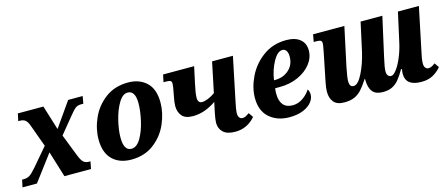

<svg xmlns="http://www.w3.org/2000/svg" viewBox="-62 -976 3292 1416"><g transform="rotate(-15 1584.0 -268.0)"><path d="M-8 -56H3Q30 -56 48.5 -67Q67 -78 102 -118L218 -254L157 -422Q145 -456 129.5 -468Q114 -480 87 -480H76L88 -536H283L341 -349L472 -536H583L573 -480H555Q529 -480 511.5 -466.5Q494 -453 459 -409L364 -293L429 -126Q445 -85 460.5 -70.5Q476 -56 503 -56H514L503 0H300L239 -198L90 0H-20Z M613 -195Q613 -276 649 -357Q685 -438 757 -492Q829 -546 931 -546Q1017 -546 1071 -495.5Q1125 -445 1125 -342Q1125 -263 1090 -181.5Q1055 -100 983.5 -45Q912 10 810 10Q719 10 666 -42.5Q613 -95 613 -195ZM967 -378Q967 -475 909 -475Q871 -475 840 -423.5Q809 -372 791 -299Q773 -226 773 -167Q773 -67 831 -67Q872 -67 903 -120.5Q934 -174 950.5 -248Q967 -322 967 -378Z M1482 -90Q1482 -113 1493 -168L1509 -243Q1421 -182 1332 -182Q1273 -182 1248 -212Q1223 -242 1223 -287Q1223 -316 1233 -364L1237 -385Q1247 -435 1247 -453Q1247 -469 1238 -474.5Q1229 -480 1206 -480H1185L1197 -536H1434L1408 -416Q1391 -340 1391 -306Q1391 -265 1423 -265Q1442 -265 1469.5 -276Q1497 -287 1523 -306L1571 -536H1730L1663 -213Q1657 -186 1652.5 -160.5Q1648 -135 1648 -117Q1648 -97 1657 -85.5Q1666 -74 1680 -74Q1694 -74 1704 -79Q1714 -84 1733 -97L1757 -62Q1695 10 1604 10Q1541 10 1511.5 -18Q1482 -46 1482 -90Z M1806 -192Q1806 -271 1846 -353.5Q1886 -436 1961.5 -491Q2037 -546 2139 -546Q2206 -546 2243.5 -515.5Q2281 -485 2281 -430Q2281 -375 2244.5 -328Q2208 -281 2145 -252.5Q2082 -224 2004 -224H1969Q1966 -205 1966 -182Q1966 -127 1990.5 -98Q2015 -69 2063 -69Q2104 -69 2140 -93.5Q2176 -118 2198 -153Q2210 -138 2210 -111Q2210 -83 2188.5 -55Q2167 -27 2123 -8.5Q2079 10 2017 10Q1925 10 1865.5 -42Q1806 -94 1806 -192ZM1983 -283Q2047 -283 2090 -321.5Q2133 -360 2133 -422Q2133 -451 2122.5 -467Q2112 -483 2093 -483Q2055 -483 2021 -421Q1987 -359 1976 -283Z M2905 -83Q2905 -97 2909 -119H2902Q2874 -71 2851.5 -44.5Q2829 -18 2800.5 -4.5Q2772 9 2730 9Q2677 9 2652.5 -20.5Q2628 -50 2627 -110V-119H2624Q2592 -70 2568 -44Q2544 -18 2513 -4.5Q2482 9 2436 9Q2380 9 2355.5 -21Q2331 -51 2331 -99Q2331 -128 2339 -167Q2347 -206 2348 -212L2383 -385Q2394 -440 2394 -453Q2394 -469 2385 -474.5Q2376 -480 2353 -480H2332L2342 -536H2581L2517 -237Q2502 -162 2502 -134Q2502 -90 2533 -90Q2567 -90 2602 -160Q2637 -230 2657 -317L2705 -536H2871L2804 -236Q2787 -162 2787 -134Q2787 -112 2796 -101Q2805 -90 2819 -90Q2838 -90 2861.5 -121.5Q2885 -153 2906 -203Q2927 -253 2939 -306L2990 -536H3150L3082 -210Q3074 -176 3071 -156Q3068 -136 3068 -116Q3068 -97 3077 -85.5Q3086 -74 3100 -74Q3113 -74 3124.5 -79.5Q3136 -85 3152 -97L3176 -62Q3148 -29 3112 -9.5Q3076 10 3024 10Q2905 10 2905 -83Z"/></g></svg>

Font: Noto Serif NarrowExtraBold
Style: Italic
Weight: 800
Width: 4
Italic angle: -12°
Designer: Monotype Design Team
Foundry: Monotype Imaging Inc.
Version: Version 1.001